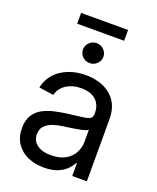

<svg xmlns="http://www.w3.org/2000/svg" viewBox="-155 -936 848 1037"><g transform="rotate(20 268.5 -417.0)"><path d="M223.6 9.8Q172.4 9.8 131.1 -8.5Q89.8 -26.9 65.4 -63Q41 -99.1 41 -151.4Q41 -196.8 59.1 -225.3Q77.1 -253.9 106.9 -270.3Q136.7 -286.6 174.1 -294.9Q211.4 -303.2 249.5 -308.1Q298.8 -314.5 328.1 -317.9Q357.4 -321.3 370.6 -329.3Q383.8 -337.4 383.8 -357.4V-361.3Q383.8 -392.1 370.8 -414.8Q357.9 -437.5 332.3 -450Q306.6 -462.4 269.5 -462.4Q232.4 -462.4 204.8 -450.4Q177.2 -438.5 160.4 -418.9Q143.6 -399.4 138.7 -376.5L54.2 -388.7Q64.9 -437.5 95.7 -470.5Q126.5 -503.4 171.4 -520.5Q216.3 -537.6 268.6 -537.6Q305.7 -537.6 341.6 -527.8Q377.4 -518.1 406 -496.8Q434.6 -475.6 451.7 -441.4Q468.8 -407.2 468.8 -357.4V0H384.8V-73.7H380.9Q371.6 -54.7 352.5 -35.4Q333.5 -16.1 302 -3.2Q270.5 9.8 223.6 9.8ZM236.8 -65.9Q287.1 -65.9 319.6 -84.5Q352.1 -103 367.9 -132.8Q383.8 -162.6 383.8 -196.3V-265.6Q378.9 -260.3 363.8 -255.9Q348.6 -251.5 327.9 -247.8Q307.1 -244.1 285.4 -241Q263.7 -237.8 245.6 -235.4Q214.8 -231.4 188 -221.9Q161.1 -212.4 144.5 -194.6Q127.9 -176.8 127.9 -147Q127.9 -121.1 141.6 -103Q155.3 -85 179.7 -75.4Q204.1 -65.9 236.8 -65.9ZM264.2 -605Q239.7 -605 222.7 -621.8Q205.6 -638.7 205.6 -662.1Q205.6 -686 222.7 -702.9Q239.7 -719.7 263.7 -719.7Q288.1 -719.7 305.4 -702.9Q322.8 -686 322.8 -662.1Q322.8 -638.7 305.4 -621.8Q288.1 -605 264.2 -605ZM398.4 -844.2V-782.2H128.4V-844.2Z"/></g></svg>

Font: Inter 24pt
Style: Regular
Weight: 400
Designer: Rasmus Andersson
Foundry: rsms
Version: Version 4.001;git-66647c0bb